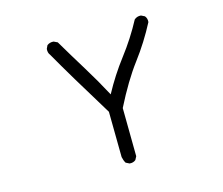

<svg xmlns="http://www.w3.org/2000/svg" viewBox="-106 -903 1212 1045"><g transform="rotate(-15 500.0 -380.5)"><path d="M501 0 481 -10Q472 -25 468 -45L465 -301Q312 -550 236 -684Q225 -697 227 -719L236 -738Q252 -750 273 -748L294 -738Q349 -645 400.5 -561.5Q452 -478 499 -390Q550 -485 615.5 -570.5Q681 -656 731 -750Q747 -764 769 -762L789 -752Q801 -738 799 -717Q747 -617 679.5 -527.5Q612 -438 543 -301L546 -29L536 -10Q522 2 501 0Z"/></g></svg>

Font: Kosefont JP
Style: Regular
Weight: 400
Designer: Nozomi Seto 瀬戸のぞみ
Version: Version 3.00;June 19, 2020